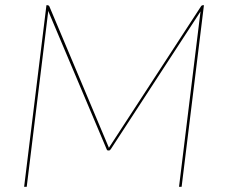

<svg xmlns="http://www.w3.org/2000/svg" viewBox="-20 -720 866 740"><path d="M397 -157Q399 -153.5 399.5 -150L404 -157L755 -696Q757.5 -700 762 -700H766L680 0H670L752 -669Q752 -671 753 -676L407 -145Q403.5 -140 400 -140H397Q392.5 -140 391 -145L165.5 -678.5Q165.5 -676 165.5 -673.8Q165.5 -671.5 165 -669L83 0H73L159 -700H163Q167.5 -700 170 -696L397 -157Z"/></svg>

Font: Lato Hairline
Style: Italic
Weight: 100
Italic angle: -7°
Designer: Lukasz Dziedzic
Foundry: tyPoland Lukasz Dziedzic
Version: Version 2.007; 2014-02-27